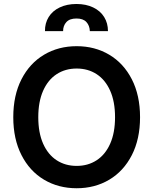

<svg xmlns="http://www.w3.org/2000/svg" viewBox="-20 -953 784 982"><path d="M372.1 9.8Q278.8 9.8 205.3 -33.9Q131.8 -77.6 89.8 -159.9Q47.9 -242.2 47.9 -353.5Q47.9 -465.3 89.8 -547.4Q131.8 -629.4 205.3 -673.1Q278.8 -716.8 372.1 -716.8Q465.3 -716.8 538.8 -673.1Q612.3 -629.4 654.3 -547.4Q696.3 -465.3 696.3 -353.5Q696.3 -241.7 654.3 -159.7Q612.3 -77.6 538.8 -33.9Q465.3 9.8 372.1 9.8ZM372.1 -602.5Q314 -602.5 269.5 -573.5Q225.1 -544.4 200.4 -488.5Q175.8 -432.6 175.8 -353.5Q175.8 -274.4 200.4 -218.5Q225.1 -162.6 269.5 -133.5Q314 -104.5 372.1 -104.5Q430.2 -104.5 474.6 -133.5Q519 -162.6 543.7 -218.5Q568.4 -274.4 568.4 -353.5Q568.4 -432.6 543.7 -488.5Q519 -544.4 474.6 -573.5Q430.2 -602.5 372.1 -602.5ZM371.1 -932.6Q419.9 -932.6 456.5 -915Q493.2 -897.5 512.7 -866Q532.2 -834.5 532.2 -793.9H439.5Q438.5 -822.3 421.9 -840.3Q405.3 -858.4 371.1 -858.4Q336.4 -858.4 319.6 -840.1Q302.7 -821.8 302.7 -793.9H210Q209.5 -834.5 229 -866Q248.5 -897.5 285.4 -915Q322.3 -932.6 371.1 -932.6Z"/></svg>

Font: Pretendard SemiBold
Style: Regular
Weight: 600
Designer: Base glyphs from Inter by Rasmus Andersson; Hangeul glyphs from Noto Sans CJK(Source Han Sans) by Jang Soo-young and Kan
Foundry: Kil Hyung-jin
Version: Version 1.309